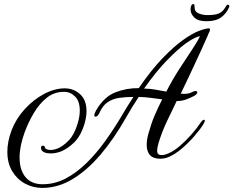

<svg xmlns="http://www.w3.org/2000/svg" viewBox="-20 -775 1144 941"><path d="M1007 -621Q1005 -617 1002.5 -611.5Q1000 -606 997 -598Q990 -583 981 -562.5Q972 -542 961 -518Q940 -472 914.5 -418Q889 -364 866 -316Q871 -316 874.5 -315.5Q878 -315 882 -315Q906 -315 920 -323Q932 -329 938 -329Q947 -329 947 -322Q947 -315 935 -307Q920 -298 895 -288.5Q870 -279 846 -280Q823 -231 802.5 -189.5Q782 -148 764 -96Q750 -54 750 -36Q750 -26 755 -20.5Q760 -15 774 -15Q787 -15 805 -23Q833 -35 863 -61Q893 -87 920 -118Q947 -149 964 -175Q973 -188 980 -188Q984 -188 984 -183Q984 -178 976 -165Q959 -138 930.5 -105.5Q902 -73 870 -46Q838 -19 808 -6Q786 3 765 3Q699 3 699 -66Q699 -91 708 -122Q721 -169 737 -207Q753 -245 775 -288Q744 -292 718.5 -295.5Q693 -299 660 -300Q645 -278 629.5 -253Q614 -228 599 -201Q539 -95 473 -17.5Q407 60 335.5 103Q264 146 187 146Q141 146 102 124.5Q63 103 39.5 63.5Q16 24 16 -31Q16 -55 21 -81.5Q26 -108 37 -137Q59 -194 101.5 -240.5Q144 -287 196 -314.5Q248 -342 297 -342Q341 -342 372.5 -313.5Q404 -285 404 -230Q404 -204 395 -171Q377 -110 344 -77.5Q311 -45 277 -32Q252 -23 228 -23Q211 -23 198.5 -28Q186 -33 182 -43Q181 -46 181 -50Q181 -61 190 -61Q199 -61 201 -50Q202 -47 208.5 -43.5Q215 -40 228 -40Q236 -40 245 -42Q254 -44 264 -48Q290 -59 317.5 -87.5Q345 -116 361 -171Q371 -204 371 -233Q371 -279 348 -302Q325 -325 294 -325Q246 -325 209.5 -296Q173 -267 146 -221.5Q119 -176 101 -127Q76 -59 76 -3Q76 58 105 93Q134 128 189 128Q248 128 301.5 100Q355 72 404 24Q453 -24 497 -85.5Q541 -147 581 -215Q595 -238 608 -259.5Q621 -281 634 -300Q598 -300 565.5 -295.5Q533 -291 508 -274.5Q483 -258 467 -221Q464 -216 460.5 -210.5Q457 -205 452 -204Q451 -204 450.5 -203.5Q450 -203 449 -203Q442 -203 442 -211Q442 -213 444 -219Q446 -225 451 -234Q490 -301 545.5 -322.5Q601 -344 660 -343Q722 -433 777 -490Q832 -547 877 -579Q922 -611 955 -623.5Q988 -636 1004 -636Q1009 -636 1009 -631Q1009 -625 1007 -621ZM960 -597Q951 -597 936.5 -590Q922 -583 909 -574.5Q896 -566 890 -562Q852 -534 799.5 -480.5Q747 -427 686 -341Q719 -340 743 -335.5Q767 -331 795 -326Q826 -386 859 -437Q892 -488 919.5 -529Q947 -570 960 -597ZM992 -671Q951 -671 932.5 -689Q914 -707 914 -729Q914 -740 917.5 -747.5Q921 -755 927 -755Q932 -755 933 -749.5Q934 -744 934 -735Q934 -718 953.5 -709.5Q973 -701 997 -701Q1035 -701 1053.5 -709.5Q1072 -718 1083 -737Q1086 -742 1089.5 -747Q1093 -752 1096 -752Q1101 -752 1103 -748.5Q1105 -745 1103 -740Q1090 -709 1064 -690Q1038 -671 992 -671Z"/></svg>

Font: Gwendolyn
Style: Bold
Weight: 700
Designer: Robert E. Leuschke
Foundry: Robert E. Leuschke
Version: Version 1.010; ttfautohint (v1.8.3)